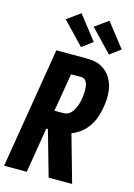

<svg xmlns="http://www.w3.org/2000/svg" viewBox="-143 -1056 787 1129"><g transform="rotate(15 250.0 -492.0)"><path d="M0 0 121 -735H304Q328 -735 350.5 -731.5Q373 -728 392.5 -718Q412 -708 428 -693.5Q444 -679 455 -660Q466 -641 472.5 -620Q479 -599 481 -576Q483 -553 481.5 -530Q480 -507 476 -483Q471 -453 461 -423Q451 -393 433 -366Q415 -339 389 -318.5Q363 -298 333 -287L414 0H271L193 -275H183L138 0ZM202 -389H258Q270 -389 282 -394.5Q294 -400 303 -409.5Q312 -419 318 -430.5Q324 -442 328.5 -453.5Q333 -465 336 -477Q339 -489 341 -502Q343 -514 344 -526Q345 -538 345 -550Q345 -562 343.5 -573.5Q342 -585 338 -595.5Q334 -606 325.5 -613.5Q317 -621 304 -621H241ZM426 -791 297 -926 378 -984 491 -839ZM256 -791 127 -926 208 -984 321 -839Z"/></g></svg>

Font: Iosevka SS04 Heavy Oblique
Style: Regular
Weight: 900
Italic angle: -9°
Monospace: yes
Designer: Belleve Invis
Foundry: Belleve Invis
Version: Version 19.0.0; ttfautohint (v1.8.4)